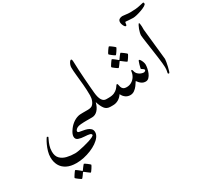

<svg xmlns="http://www.w3.org/2000/svg" viewBox="-261 -1299 2472 2292"><g transform="rotate(-30 975.0 -153.0)"><path d="M758.3 -52.2Q758.3 -36.1 752.2 -18.1Q746.1 0 720.2 0H648.4Q635.7 0 615.5 0.5Q595.2 1 575 2.7Q554.7 4.4 542 7.8Q518.6 14.6 504.2 27.8Q489.7 41 489.7 55.2Q489.7 67.9 507.1 72.5Q524.4 77.1 554.2 81.1Q582.5 85 609.9 94.2Q637.2 103.5 655.3 121.6Q673.3 139.6 673.3 169.4Q673.3 202.1 650.4 233.2Q627.4 264.2 588.6 290.8Q549.8 317.4 501 337.4Q452.1 357.4 399.7 368.7Q347.2 379.9 297.9 379.9Q217.8 379.9 164.8 352.5Q111.8 325.2 85.7 276.9Q59.6 228.5 59.6 166.5Q59.6 126 71.5 84.7Q83.5 43.5 99.6 8.8Q115.7 -25.9 129.2 -47.1Q142.6 -68.4 145 -68.4Q148.9 -68.4 154.5 -64.9Q160.2 -61.5 160.2 -58.1Q160.2 -55.2 147.2 -30.3Q134.3 -5.4 121.6 33Q108.9 71.3 108.9 113.8Q108.9 176.3 141.8 210.2Q174.8 244.1 228 257.3Q281.2 270.5 341.8 270.5Q360.4 270.5 394.8 264.4Q429.2 258.3 469.2 248.5Q509.3 238.8 545.7 227.3Q582 215.8 605.5 203.9Q628.9 191.9 628.9 182.6Q628.9 167.5 606 161.1Q583 154.8 537.6 152.8Q489.7 150.9 455.6 138.4Q421.4 126 421.4 88.9Q421.4 70.3 429.9 50.8Q438.5 31.2 449.7 15.1Q477.5 -28.3 515.4 -57.4Q553.2 -86.4 593.3 -97.2Q607.4 -101.6 627.2 -102.5Q647 -103.5 662.6 -103.5H720.2Q746.1 -103.5 752.2 -85.9Q758.3 -68.4 758.3 -52.2ZM439 484.4Q439 487.3 432.1 499.5Q425.3 511.7 415.8 526.4Q406.2 541 397.9 552Q389.6 563 386.7 563Q384.8 563 374.5 555.7Q364.3 548.3 351.3 538.6Q338.4 528.8 328.6 521.2Q318.8 513.7 317.9 513.2Q314.5 510.3 311.5 510.3Q309.6 510.3 306.6 513.7Q306.2 514.6 299.6 524.2Q293 533.7 284.2 545.9Q275.4 558.1 267.8 567.1Q260.3 576.2 257.8 576.2Q255.9 576.2 244.6 568.8Q233.4 561.5 220 551.5Q206.5 541.5 196.3 533Q186 524.4 186 522Q186 519 193.4 506.6Q200.7 494.1 210.7 479.5Q220.7 464.8 228.8 454.1Q236.8 443.4 238.8 443.4Q242.2 443.4 252.4 450.4Q262.7 457.5 274.7 467Q286.6 476.6 295.4 483.9Q304.2 491.2 304.7 492.2Q309.6 496.6 311.5 496.6Q314.9 496.6 318.8 490.7Q319.3 489.7 325.9 480.5Q332.5 471.2 341.6 459.2Q350.6 447.3 357.9 438.5Q365.2 429.7 367.2 429.7Q370.1 429.7 381.3 437.3Q392.6 444.8 406 454.8Q419.4 464.8 429.2 473.6Q439 482.4 439 484.4Z M1048.3 -52.2Q1048.3 -29.8 1041.3 -14.9Q1034.2 0 1011.2 0H984.4Q930.7 0 903.6 -37.8Q876.5 -75.7 857.9 -136.7Q841.8 -72.3 807.6 -36.1Q773.4 0 728.5 0H702.6Q679.7 0 672.6 -13.4Q665.5 -26.9 665.5 -52.2Q665.5 -74.2 672.4 -88.9Q679.2 -103.5 702.6 -103.5H728.5Q747.1 -103.5 763.4 -107.2Q779.8 -110.8 789.1 -117.2Q812 -133.8 825.7 -167.2Q839.4 -200.7 839.4 -239.7Q839.4 -316.9 832.5 -391.8Q825.7 -466.8 818.6 -531Q811.5 -595.2 811.5 -639.2Q811.5 -658.2 818.8 -677.7Q826.2 -697.3 836.4 -710.4Q846.7 -723.6 855.5 -723.6Q862.3 -723.6 865.7 -711.9Q869.1 -700.2 869.6 -670.9Q870.1 -630.4 873.5 -571.5Q877 -512.7 881.3 -449.2Q885.7 -385.7 890.4 -330.3Q895 -274.9 898.4 -241.7Q912.1 -103.5 984.4 -103.5H1011.2Q1034.2 -103.5 1041.3 -90.3Q1048.3 -77.1 1048.3 -52.2Z M1598.1 -227.1Q1598.1 -206.5 1592.5 -176.8Q1586.9 -147 1575 -117.9Q1563 -88.9 1543.9 -69.3Q1524.9 -49.8 1498 -49.8Q1472.2 -49.8 1452.6 -61.3Q1433.1 -72.8 1419.2 -88.1Q1405.3 -103.5 1397 -115.7Q1382.3 -91.3 1362.3 -64.7Q1342.3 -38.1 1316.7 -19.8Q1291 -1.5 1259.3 -1.5Q1223.6 -1.5 1195.6 -21.5Q1167.5 -41.5 1151.9 -76.2Q1125.5 -37.6 1091.3 -18.8Q1057.1 0 1018.1 0H993.2Q966.8 0 960.7 -18.1Q954.6 -36.1 954.6 -52.2Q954.6 -68.4 960.7 -85.9Q966.8 -103.5 993.2 -103.5H1018.1Q1066.9 -103.5 1096.7 -117.4Q1126.5 -131.3 1143.1 -149.7Q1159.7 -168 1168.2 -181.9Q1176.8 -195.8 1183.1 -195.8Q1191.9 -195.8 1194.3 -182.1Q1196.8 -168.5 1201.7 -150.6Q1206.5 -132.8 1221.4 -119.4Q1236.3 -106 1269.5 -106Q1307.6 -106 1338.1 -124.8Q1368.7 -143.6 1387.5 -174.3Q1406.2 -205.1 1409.7 -240.2Q1411.1 -254.9 1421.4 -254.9Q1423.3 -254.9 1426.8 -250.5Q1430.2 -246.1 1431.6 -237.3Q1438 -207 1456.3 -189Q1474.6 -170.9 1496.1 -163.1Q1517.6 -155.3 1533.7 -155.3Q1540.5 -155.3 1550.3 -161.6Q1560.1 -168 1560.1 -174.3Q1560.1 -183.1 1550.3 -190.9Q1540.5 -198.7 1531 -204.1Q1521.5 -209.5 1521.5 -210.9Q1521.5 -212.9 1525.1 -229Q1528.8 -245.1 1534.4 -265.1Q1540 -285.2 1545.9 -300Q1551.8 -314.9 1555.7 -314.9Q1563.5 -314.9 1573.5 -299.6Q1583.5 -284.2 1590.8 -263.7Q1598.1 -243.2 1598.1 -227.1ZM1397.9 -580.1Q1397.9 -577.1 1390.9 -564.7Q1383.8 -552.2 1374.3 -537.6Q1364.7 -522.9 1356.2 -512Q1347.7 -501 1344.7 -501Q1342.3 -501 1331.1 -508.3Q1319.8 -515.6 1306.4 -525.9Q1293 -536.1 1283 -544.9Q1272.9 -553.7 1272.9 -556.2Q1272.9 -559.6 1280 -571.8Q1287.1 -584 1296.9 -598.4Q1306.6 -612.8 1315.2 -623.5Q1323.7 -634.3 1326.2 -634.3Q1329.1 -634.3 1340.3 -627Q1351.6 -619.6 1364.7 -609.4Q1377.9 -599.1 1387.9 -590.8Q1397.9 -582.5 1397.9 -580.1ZM1479 -443.4Q1479 -440.4 1472.2 -428.2Q1465.3 -416 1455.8 -401.4Q1446.3 -386.7 1438 -376Q1429.7 -365.2 1426.8 -365.2Q1424.8 -365.2 1414.6 -372.3Q1404.3 -379.4 1391.4 -389.2Q1378.4 -398.9 1368.7 -406.5Q1358.9 -414.1 1357.9 -414.6Q1354.5 -417.5 1351.6 -417.5Q1349.6 -417.5 1346.7 -414.1Q1346.2 -413.1 1339.6 -403.6Q1333 -394 1324.2 -382.1Q1315.4 -370.1 1307.9 -360.8Q1300.3 -351.6 1297.9 -351.6Q1295.4 -351.6 1284.4 -358.9Q1273.4 -366.2 1260 -376.2Q1246.6 -386.2 1236.3 -394.8Q1226.1 -403.3 1226.1 -405.8Q1226.1 -408.7 1233.4 -421.1Q1240.7 -433.6 1250.7 -448.2Q1260.7 -462.9 1268.8 -473.6Q1276.9 -484.4 1278.8 -484.4Q1282.2 -484.4 1292.5 -477.3Q1302.7 -470.2 1314.5 -460.9Q1326.2 -451.7 1335.2 -444.1Q1344.2 -436.5 1344.7 -435.5Q1349.6 -431.2 1351.6 -431.2Q1355 -431.2 1358.9 -437Q1359.4 -438 1366 -447.5Q1372.6 -457 1381.3 -468.8Q1390.1 -480.5 1397.7 -489.5Q1405.3 -498.5 1407.2 -498.5Q1409.7 -498.5 1421.1 -491Q1432.6 -483.4 1446 -473.1Q1459.5 -462.9 1469.2 -454.3Q1479 -445.8 1479 -443.4Z M1950.2 -864.3Q1950.2 -852.1 1926.8 -838.1Q1903.3 -824.2 1869.1 -811.8Q1835 -799.3 1801.5 -791.3Q1768.1 -783.2 1748 -783.2Q1715.3 -783.2 1684.1 -786.6Q1652.8 -790 1647.9 -790Q1640.1 -790 1638.7 -778.1Q1637.2 -766.1 1635.3 -753.9Q1633.3 -741.7 1623.5 -741.7Q1614.7 -741.7 1606 -754.4Q1597.2 -767.1 1591.1 -784.4Q1585 -801.8 1585 -814.9Q1585 -843.8 1604.2 -855.5Q1623.5 -867.2 1645.5 -867.2Q1662.6 -867.2 1691.4 -862.5Q1720.2 -857.9 1750 -857.9Q1834.5 -857.9 1882.8 -870.1Q1931.2 -882.3 1939 -882.3Q1945.8 -882.3 1948 -876.5Q1950.2 -870.6 1950.2 -864.3Z M1832 -168.9Q1832 -156.7 1827.1 -128.7Q1822.3 -100.6 1815.2 -70.1Q1808.1 -39.6 1801 -17.6Q1793.9 4.4 1789.1 4.4Q1773.9 4.4 1773.9 -7.3Q1773.9 -10.7 1778.6 -30.3Q1783.2 -49.8 1783.2 -85.9Q1783.2 -105 1779.1 -144Q1774.9 -183.1 1768.1 -232.9Q1761.2 -282.7 1753.7 -334.7Q1746.1 -386.7 1739.5 -433.1Q1732.9 -479.5 1728.5 -512Q1724.1 -544.4 1724.1 -554.2Q1724.1 -569.8 1729.2 -591.8Q1734.4 -613.8 1742.7 -636Q1751 -658.2 1760 -675Q1769 -691.9 1776.9 -696.3Q1781.2 -689.9 1783.9 -671.6Q1786.6 -653.3 1786.6 -642.6V-599.1Z"/></g></svg>

Font: Scheherazade New Medium
Style: Regular
Weight: 500
Designer: SIL International
Foundry: SIL International
Version: Version 4.000